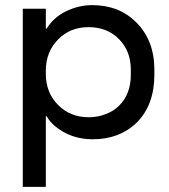

<svg xmlns="http://www.w3.org/2000/svg" viewBox="-20 -530 660 750"><path d="M162 -76H159V200H69V-496H159V-418H162Q190 -463 238 -486Q288 -510 340 -510Q392 -510 437 -493Q480 -475 512 -443Q583 -372 583 -258V-238Q583 -120 514 -51Q447 14 342 14Q256 14 194 -38Q175 -54 162 -76ZM208 -119Q255 -72 327 -72Q362 -72 392 -84Q423 -95 445 -117Q491 -162 491 -238V-258Q491 -331 444 -378Q398 -424 326 -424Q255 -424 208 -377Q159 -328 159 -254V-242Q159 -167 208 -119Z"/></svg>

Font: Rilu
Style: Bold
Weight: 500
Designer: Alí Sinisterra
Foundry: Alí Sinisterra
Version: ""